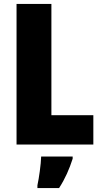

<svg xmlns="http://www.w3.org/2000/svg" viewBox="-20 -734 514 975"><path d="M64 0H454V-149H241V-714H64ZM349 72V61H189C188 100 178 171 170 207V221H280C311 173 332 125 349 72Z"/></svg>

Font: Noto Sans Devanagari UI Condensed Black
Style: Regular
Weight: 900
Width: 3
Designer: Jelle Bosma - Monotype Design Team
Foundry: Monotype Imaging Inc.
Version: Version 2.004